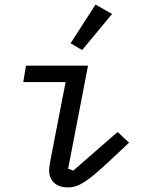

<svg xmlns="http://www.w3.org/2000/svg" viewBox="-20 -801 640 833"><path d="M274.1 12.1C321.4 12.1 359.7 -13.5 451.7 -99.4L540.1 -182.2L490.1 -228.3L297.9 -60.7L275.6 -69.2L361.9 -516H92.7L81 -445H264.6L198.5 -104.4C196.4 -90.2 193.2 -74.9 193.2 -61.4C193.2 -18.5 221.6 12.1 274.1 12.1ZM286.2 -613.3 336.3 -583.8 466.3 -740.4 394.5 -781.2Z"/></svg>

Font: Margiela Mono Italic Text It
Style: Regular
Weight: 400
Designer: Mike Abbink, Paul van der Laan, Pieter van Rosmalen
Foundry: Bold Monday
Version: Version 2.003 2021